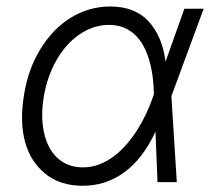

<svg xmlns="http://www.w3.org/2000/svg" viewBox="-20 -573 676 604"><path d="M55.8 -275.9Q68.9 -356.9 107.6 -419.4Q126.8 -450.6 150.7 -475.3Q174.7 -500 202.6 -517.2Q230.5 -534.4 261.7 -543.5Q293 -552.6 326.3 -552.6Q405.2 -552.6 448.2 -505Q491.5 -456.3 500.7 -378.9L560 -545.5H620.7L519.5 -271.3L519.2 -269.5L536.2 0H475.5L469.1 -158.7Q429 -72.8 370.2 -30.4Q311.4 12.1 238.6 11.4Q169 11 123.2 -25.9Q76 -63.6 58.8 -126.8Q41.5 -190 55.8 -275.9ZM241.1 -46.5Q268.5 -46.5 293 -56.1Q317.5 -65.7 339 -82Q360.4 -98.4 378.9 -119.9Q397.4 -141.3 412.5 -165.3Q427.6 -189.3 439.3 -214.3Q451 -239.3 459.2 -262.4L464.1 -276.6L463.8 -287.3Q463.1 -311.1 459.7 -335.8Q456.3 -360.4 449.6 -383.5Q442.8 -406.6 432.2 -426.8Q421.5 -447.1 406.1 -462.2Q390.6 -477.3 370 -486Q349.4 -494.7 322.8 -494.7Q298.3 -494.7 275.4 -487.2Q252.5 -479.8 230.8 -465.2Q209.5 -451 191.2 -430.6Q172.9 -410.2 158.4 -384.9Q143.8 -359.7 133.3 -329.9Q122.9 -300.1 117.5 -267.4Q109.7 -219.5 114.5 -179Q119.3 -138.5 135.3 -109Q151.3 -79.5 178.1 -63Q204.9 -46.5 241.1 -46.5Z"/></svg>

Font: Inter P Light
Style: Italic
Weight: 300
Italic angle: 9.39999°
Designer: Rasmus Andersson
Foundry: rsms
Version: Version 3.018;git-588b23468